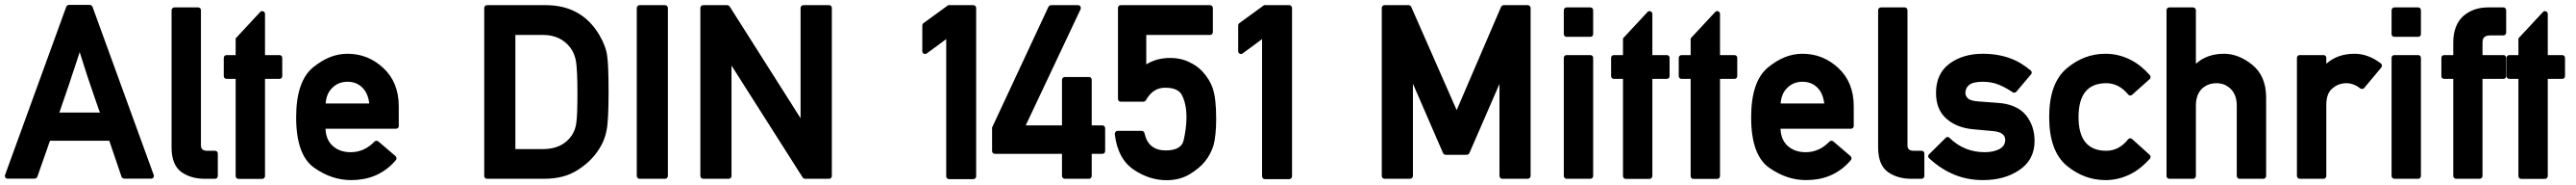

<svg xmlns="http://www.w3.org/2000/svg" viewBox="-26 -732 10581 758"><path d="M5.9 0Q-1 0 -4.2 -4.9Q-7.3 -9.8 -4.9 -16.1L246.1 -704.1Q247.1 -707.5 250.5 -709.7Q253.9 -711.9 257.3 -711.9H343.3Q346.2 -711.9 349.6 -709.7Q353 -707.5 354 -704.1L605 -16.1Q607.4 -9.8 604.2 -4.9Q601.1 0 594.2 0H484.9Q481.4 0 477.8 -2.4Q474.1 -4.9 473.1 -7.8L422.9 -155.3H179.2Q166.5 -119.1 153.3 -81.5Q140.1 -43.9 127.4 -7.8Q126.5 -4.9 122.8 -2.4Q119.1 0 116.2 0ZM384.3 -271Q377 -291.5 369.4 -313Q361.8 -334.5 355 -355L333 -419.4L314.9 -476.1L301.3 -518.6L286.1 -472.2L266.6 -413.6Q261.7 -399.4 256.6 -383.5Q251.5 -367.7 245.1 -350.1L217.8 -271Z M678.7 -689.9Q678.7 -694.8 682.1 -698.2Q685.5 -701.7 690.4 -701.7H787.6Q793 -701.7 796.1 -698.2Q799.3 -694.8 799.3 -689.9V-136.2Q799.3 -114.3 824.2 -114.3H856.9Q862.3 -114.3 865.5 -110.8Q868.7 -107.4 868.7 -102.5V-11.2Q868.7 -6.3 865.5 -2.9Q862.3 0.5 856.9 0.5H814.5Q758.3 0.5 718.8 -27.3Q678.7 -56.6 678.7 -127.9Z M953.6 1Q948.2 1 945.1 -2.4Q941.9 -5.9 941.9 -10.7V-408.7H904.8Q899.9 -408.7 896.5 -411.9Q893.1 -415 893.1 -420.4V-494.6Q893.1 -500 896.5 -503.2Q899.9 -506.3 904.8 -506.3H941.9V-574.7L1042.5 -682.6Q1047.9 -688.5 1055.2 -685.5Q1062.5 -682.6 1062.5 -674.3V-506.3H1121.6Q1126.5 -506.3 1129.9 -503.2Q1133.3 -500 1133.3 -494.6V-420.4Q1133.3 -415 1129.9 -411.9Q1126.5 -408.7 1121.6 -408.7H1062.5V-10.7Q1062.5 -5.9 1059.1 -2.4Q1055.7 1 1050.8 1Z M1611.8 -216.3Q1611.8 -210.9 1608.6 -207.8Q1605.5 -204.6 1600.6 -204.6H1311Q1312 -181.2 1319.3 -164.1Q1326.7 -147 1339.4 -135.3Q1368.2 -108.4 1414.6 -108.4Q1469.7 -108.4 1512.2 -151.9Q1515.6 -155.3 1520 -155.3Q1524.4 -155.3 1528.3 -152.3L1598.6 -92.3Q1602.1 -88.9 1602.5 -84.2Q1603 -79.6 1600.1 -76.2Q1581.1 -53.7 1559.6 -38.1Q1538.1 -22.5 1514.9 -12.7Q1491.7 -2.9 1466.8 1.5Q1441.9 5.9 1416.5 5.9Q1377 5.9 1339.6 -6.3Q1302.2 -18.6 1265.6 -43.9Q1190.4 -95.7 1190.4 -251Q1190.4 -397.9 1258.8 -455.1Q1293.5 -483.4 1328.6 -497.6Q1363.8 -511.7 1401.4 -511.7Q1485.8 -511.7 1548.8 -453.1Q1611.8 -394.5 1611.8 -296.4ZM1490.7 -308.1Q1485.4 -351.1 1461.4 -374Q1437.5 -397 1401.4 -397Q1362.8 -397 1337.9 -371.1Q1314.9 -349.1 1311.5 -308.1Z M1974.6 0.5Q1969.2 0.5 1966.1 -2.9Q1962.9 -6.3 1962.9 -11.2V-699.2Q1962.9 -704.1 1966.1 -707.5Q1969.2 -710.9 1974.6 -710.9H2215.3Q2362.3 -710.9 2435.1 -589.8Q2462.9 -542 2467.8 -503.4Q2473.6 -464.4 2473.6 -355Q2473.6 -237.3 2465.3 -197.3Q2461.4 -176.8 2453.6 -157.5Q2445.8 -138.2 2433.1 -118.7V-119.1Q2401.4 -69.3 2344.7 -34.2Q2290 0.5 2209 0.5ZM2090.8 -588.9V-121.1H2204.1Q2283.2 -121.1 2321.8 -176.3Q2337.4 -199.7 2340.8 -227.1Q2343.3 -242.7 2344.5 -273.4Q2345.7 -304.2 2345.7 -351.1Q2345.7 -397 2344.2 -428.5Q2342.8 -460 2340.3 -477.5Q2335 -511.7 2317.4 -535.6Q2277.3 -588.9 2204.1 -588.9Z M2601.1 0.5Q2596.2 0.5 2592.8 -2.9Q2589.4 -6.3 2589.4 -11.2V-699.2Q2589.4 -704.1 2592.8 -707.5Q2596.2 -710.9 2601.1 -710.9H2705.6Q2710.4 -710.9 2713.9 -707.5Q2717.3 -704.1 2717.3 -699.2V-11.2Q2717.3 -6.3 2713.9 -2.9Q2710.4 0.5 2705.6 0.5Z M2862.8 0.5Q2857.4 0.5 2854 -2.9Q2850.6 -6.3 2850.6 -11.2V-699.2Q2850.6 -704.1 2854 -707.5Q2857.4 -710.9 2862.8 -710.9H2961.4Q2963.4 -710.9 2966.8 -709Q2970.2 -707 2971.2 -705.1L3262.2 -247.6V-699.2Q3262.2 -704.1 3265.6 -707.5Q3269 -710.9 3274.4 -710.9H3378.9Q3384.3 -710.9 3387.5 -707.5Q3390.6 -704.1 3390.6 -699.2V-11.2Q3390.6 -6.3 3387.5 -2.9Q3384.3 0.5 3378.9 0.5H3280.3Q3277.8 0.5 3274.7 -1.5Q3271.5 -3.4 3270.5 -5.4L2978.5 -463.4V-11.2Q2978.5 -6.3 2975.3 -2.9Q2972.2 0.5 2966.8 0.5Z M3872.1 2Q3867.2 2 3863.8 -1.5Q3860.4 -4.9 3860.4 -9.8V-571.8Q3840.3 -557.1 3820.8 -542.5Q3801.3 -527.8 3781.2 -513.7Q3774.4 -508.8 3768.3 -512Q3762.2 -515.1 3762.2 -522.9V-627.9Q3762.2 -630.4 3763.7 -633.3Q3765.1 -636.2 3767.1 -637.2L3868.7 -710.9H3971.2Q3976.6 -710.9 3980 -707.5Q3983.4 -704.1 3983.4 -699.2V-9.8Q3983.4 -4.9 3980 -1.5Q3976.6 2 3971.2 2Z M4060.5 -101.6Q4055.7 -101.6 4052.2 -104.7Q4048.8 -107.9 4048.8 -113.3V-209.5L4280.3 -704.1Q4281.2 -706.5 4284.7 -708.7Q4288.1 -710.9 4291 -710.9H4400.9Q4408.2 -710.9 4411.4 -705.8Q4414.6 -700.7 4412.1 -693.8L4187 -218.3H4335.9V-404.8Q4335.9 -409.7 4339.4 -413.1Q4342.8 -416.5 4347.7 -416.5H4446.3Q4451.7 -416.5 4454.8 -413.1Q4458 -409.7 4458 -404.8V-218.3H4501.5Q4506.8 -218.3 4510 -214.8Q4513.2 -211.4 4513.2 -206.1V-113.3Q4513.2 -107.9 4510 -104.7Q4506.8 -101.6 4501.5 -101.6H4458V-11.2Q4458 -6.3 4454.8 -2.9Q4451.7 0.5 4446.3 0.5H4347.7Q4342.8 0.5 4339.4 -2.9Q4335.9 -6.3 4335.9 -11.2V-101.6Z M4577.6 -315.4Q4572.3 -315.4 4569.1 -318.6Q4565.9 -321.8 4565.9 -327.1V-699.2Q4565.9 -704.1 4569.1 -707.5Q4572.3 -710.9 4577.6 -710.9H4943.8Q4948.7 -710.9 4952.1 -707.5Q4955.6 -704.1 4955.6 -699.2V-600.6Q4955.6 -595.2 4952.1 -592Q4948.7 -588.9 4943.8 -588.9H4682.1V-468.3Q4725.1 -494.6 4780.3 -494.6Q4823.2 -494.6 4856.9 -478.5H4856.4Q4890.1 -463.4 4911.6 -440.4Q4942.4 -407.7 4955.6 -369.1L4955.1 -369.6Q4969.2 -330.1 4969.2 -244.1Q4969.2 -210.4 4966.3 -183.1Q4963.4 -155.8 4958.5 -137.2Q4953.1 -120.1 4944.6 -103.3Q4936 -86.4 4924.3 -71.8Q4902.3 -43.9 4861.8 -19Q4820.3 6.3 4765.6 6.3Q4694.8 6.3 4630.9 -36.6Q4564.5 -81.1 4552.7 -182.6Q4552.2 -188 4555.9 -191.9Q4559.6 -195.8 4564.9 -195.8H4663.6Q4667.5 -195.8 4670.7 -193.1Q4673.8 -190.4 4674.8 -186.5Q4689.9 -115.7 4762.2 -115.7Q4825.2 -115.7 4835.4 -156.2Q4840.8 -180.2 4844 -203.9Q4847.2 -227.5 4847.2 -251.5Q4847.2 -305.2 4829.1 -341.3Q4814 -372.6 4759.3 -372.6Q4709 -372.6 4680.7 -321.3Q4679.7 -319.3 4676.3 -317.4Q4672.9 -315.4 4670.4 -315.4Z M5169.4 2Q5164.6 2 5161.1 -1.5Q5157.7 -4.9 5157.7 -9.8V-571.8Q5137.7 -557.1 5118.2 -542.5Q5098.6 -527.8 5078.6 -513.7Q5071.8 -508.8 5065.7 -512Q5059.6 -515.1 5059.6 -522.9V-627.9Q5059.6 -630.4 5061 -633.3Q5062.5 -636.2 5064.5 -637.2L5166 -710.9H5268.6Q5273.9 -710.9 5277.3 -707.5Q5280.8 -704.1 5280.8 -699.2V-9.8Q5280.8 -4.9 5277.3 -1.5Q5273.9 2 5268.6 2Z M5661.1 0.5Q5655.8 0.5 5652.6 -2.9Q5649.4 -6.3 5649.4 -11.2V-699.2Q5649.4 -704.1 5652.6 -707.5Q5655.8 -710.9 5661.1 -710.9H5759.8Q5762.7 -710.9 5766.1 -708.7Q5769.5 -706.5 5770.5 -703.6L5957 -280.8L6139.2 -703.6Q6140.1 -706.5 6143.8 -708.7Q6147.5 -710.9 6149.9 -710.9H6248.5Q6253.9 -710.9 6257.3 -707.5Q6260.7 -704.1 6260.7 -699.2V-11.2Q6260.7 -6.3 6257.3 -2.9Q6253.9 0.5 6248.5 0.5H6144.5Q6139.2 0.5 6136 -2.9Q6132.8 -6.3 6132.8 -11.2V-388.2L6009.3 -105Q6008.3 -102.1 6004.9 -99.9Q6001.5 -97.7 5998.5 -97.7H5911.6Q5908.7 -97.7 5905.3 -99.9Q5901.9 -102.1 5900.9 -105L5777.3 -389.2V-11.2Q5777.3 -6.3 5773.9 -2.9Q5770.5 0.5 5765.1 0.5Z M6408.7 0.5Q6403.8 0.5 6400.4 -2.9Q6397 -6.3 6397 -11.2V-494.6Q6397 -500 6400.4 -503.2Q6403.8 -506.3 6408.7 -506.3H6505.9Q6511.2 -506.3 6514.4 -503.2Q6517.6 -500 6517.6 -494.6V-11.2Q6517.6 -6.3 6514.4 -2.9Q6511.2 0.5 6505.9 0.5ZM6408.7 -581.1Q6403.8 -581.1 6400.4 -584.2Q6397 -587.4 6397 -592.3V-689.9Q6397 -694.8 6400.4 -698.2Q6403.8 -701.7 6408.7 -701.7H6505.9Q6511.2 -701.7 6514.4 -698.2Q6517.6 -694.8 6517.6 -689.9V-592.3Q6517.6 -587.4 6514.4 -584.2Q6511.2 -581.1 6505.9 -581.1Z M6651.9 1Q6646.5 1 6643.3 -2.4Q6640.1 -5.9 6640.1 -10.7V-408.7H6603Q6598.1 -408.7 6594.7 -411.9Q6591.3 -415 6591.3 -420.4V-494.6Q6591.3 -500 6594.7 -503.2Q6598.1 -506.3 6603 -506.3H6640.1V-574.7L6740.7 -682.6Q6746.1 -688.5 6753.4 -685.5Q6760.7 -682.6 6760.7 -674.3V-506.3H6819.8Q6824.7 -506.3 6828.1 -503.2Q6831.5 -500 6831.5 -494.6V-420.4Q6831.5 -415 6828.1 -411.9Q6824.7 -408.7 6819.8 -408.7H6760.7V-10.7Q6760.7 -5.9 6757.3 -2.4Q6753.9 1 6749 1Z M6929.7 1Q6924.3 1 6921.1 -2.4Q6918 -5.9 6918 -10.7V-408.7H6880.9Q6876 -408.7 6872.6 -411.9Q6869.1 -415 6869.1 -420.4V-494.6Q6869.1 -500 6872.6 -503.2Q6876 -506.3 6880.9 -506.3H6918V-574.7L7018.6 -682.6Q7023.9 -688.5 7031.2 -685.5Q7038.6 -682.6 7038.6 -674.3V-506.3H7097.7Q7102.5 -506.3 7106 -503.2Q7109.4 -500 7109.4 -494.6V-420.4Q7109.4 -415 7106 -411.9Q7102.5 -408.7 7097.7 -408.7H7038.6V-10.7Q7038.6 -5.9 7035.2 -2.4Q7031.7 1 7026.9 1Z M7587.9 -216.3Q7587.9 -210.9 7584.7 -207.8Q7581.5 -204.6 7576.7 -204.6H7287.1Q7288.1 -181.2 7295.4 -164.1Q7302.7 -147 7315.4 -135.3Q7344.2 -108.4 7390.6 -108.4Q7445.8 -108.4 7488.3 -151.9Q7491.7 -155.3 7496.1 -155.3Q7500.5 -155.3 7504.4 -152.3L7574.7 -92.3Q7578.1 -88.9 7578.6 -84.2Q7579.1 -79.6 7576.2 -76.2Q7557.1 -53.7 7535.6 -38.1Q7514.2 -22.5 7491 -12.7Q7467.8 -2.9 7442.9 1.5Q7418 5.9 7392.6 5.9Q7353 5.9 7315.7 -6.3Q7278.3 -18.6 7241.7 -43.9Q7166.5 -95.7 7166.5 -251Q7166.5 -397.9 7234.9 -455.1Q7269.5 -483.4 7304.7 -497.6Q7339.8 -511.7 7377.4 -511.7Q7461.9 -511.7 7524.9 -453.1Q7587.9 -394.5 7587.9 -296.4ZM7466.8 -308.1Q7461.4 -351.1 7437.5 -374Q7413.6 -397 7377.4 -397Q7338.9 -397 7314 -371.1Q7291 -349.1 7287.6 -308.1Z M7688 -689.9Q7688 -694.8 7691.4 -698.2Q7694.8 -701.7 7699.7 -701.7H7796.9Q7802.2 -701.7 7805.4 -698.2Q7808.6 -694.8 7808.6 -689.9V-136.2Q7808.6 -114.3 7833.5 -114.3H7866.2Q7871.6 -114.3 7874.8 -110.8Q7877.9 -107.4 7877.9 -102.5V-11.2Q7877.9 -6.3 7874.8 -2.9Q7871.6 0.5 7866.2 0.5H7823.7Q7767.6 0.5 7728 -27.3Q7688 -56.6 7688 -127.9Z M7965.3 -167Q7968.8 -170.9 7973.4 -170.9Q7978 -170.9 7981.4 -167Q8041.5 -108.4 8126 -108.4Q8163.1 -108.4 8189 -122.6H8188.5Q8210 -135.3 8210 -158.7Q8210 -190.4 8161.1 -194.8L8075.7 -202.6Q8044.9 -205.6 8017.6 -216.1Q7990.2 -226.6 7969.2 -245.1Q7925.8 -282.7 7925.8 -351.1Q7925.8 -430.7 7981.9 -471.7Q8037.1 -511.7 8117.7 -511.7Q8150.4 -511.7 8178.2 -506.8Q8206.1 -502 8230.2 -493.2Q8254.4 -484.4 8275.1 -471.7Q8295.9 -459 8314.5 -443.4Q8318.4 -440.4 8318.8 -435.8Q8319.3 -431.2 8315.9 -427.2L8255.9 -356.4Q8252.9 -353 8248.5 -352.3Q8244.1 -351.6 8240.7 -354Q8212.9 -373 8183.6 -385Q8154.3 -397 8117.7 -397Q8076.2 -397 8060.5 -382.8Q8046.4 -370.6 8046.4 -350.1Q8046.4 -339.4 8056.6 -329.1Q8066.9 -318.8 8099.6 -316.4L8179.7 -310.5Q8218.3 -308.1 8248 -294.9Q8277.8 -281.7 8295.4 -259.8Q8330.6 -215.8 8330.6 -154.3Q8330.6 -76.7 8267.1 -34.7Q8207 5.9 8118.7 5.9Q8055.2 5.9 8000.5 -16.6Q7945.8 -39.1 7897.5 -83.5Q7893.6 -86.9 7893.6 -91.8Q7893.6 -96.7 7897.5 -100.1Z M8803.2 -97.7Q8806.6 -94.7 8806.9 -89.8Q8807.1 -85 8804.2 -81.5Q8787.1 -62.5 8767.3 -46.4Q8747.6 -30.3 8724.9 -18.8Q8702.1 -7.3 8676.3 -0.7Q8650.4 5.9 8621.6 5.9Q8534.2 5.9 8461.9 -53.7Q8390.6 -114.3 8390.6 -252.4Q8390.6 -390.6 8461.9 -451.2Q8533.2 -511.7 8621.6 -511.7Q8650.4 -511.7 8676.3 -505.1Q8702.1 -498.5 8725.1 -486.8Q8748 -475.1 8767.8 -459Q8787.6 -442.9 8804.2 -423.8Q8807.1 -420.4 8806.9 -415.5Q8806.6 -410.6 8803.2 -407.7L8731.4 -343.8Q8727.5 -340.3 8722.7 -340.8Q8717.8 -341.3 8714.8 -345.2Q8676.8 -391.1 8625 -391.1Q8511.2 -391.1 8511.2 -252.4Q8511.2 -114.3 8625 -114.3Q8677.2 -114.3 8714.4 -160.6Q8717.3 -164.6 8722.4 -165.3Q8727.5 -166 8731.4 -162.1Z M8883.8 0.5Q8878.9 0.5 8875.7 -2.9Q8872.6 -6.3 8872.6 -11.2V-689.9Q8872.6 -694.8 8875.7 -698.2Q8878.9 -701.7 8883.8 -701.7H8981.4Q8986.3 -701.7 8989.7 -698.2Q8993.2 -694.8 8993.2 -689.9V-470.7Q9038.6 -511.7 9108.9 -511.7Q9168.5 -511.7 9225.1 -466.3Q9281.7 -419.9 9281.7 -332.5V-11.2Q9281.7 -6.3 9278.6 -2.9Q9275.4 0.5 9270 0.5H9172.9Q9167.5 0.5 9164.3 -2.9Q9161.1 -6.3 9161.1 -11.2V-298.8Q9161.1 -342.8 9136.7 -367.2Q9112.8 -391.1 9077.6 -391.1Q9041.5 -391.1 9016.6 -367.2Q8993.2 -342.8 8993.2 -298.8V-11.2Q8993.2 -6.3 8989.7 -2.9Q8986.3 0.5 8981.4 0.5Z M9419.9 0.5Q9415 0.5 9411.6 -2.9Q9408.2 -6.3 9408.2 -11.2V-494.6Q9408.2 -500 9411.6 -503.2Q9415 -506.3 9419.9 -506.3H9517.1Q9522.5 -506.3 9525.6 -503.2Q9528.8 -500 9528.8 -494.6V-470.7Q9574.2 -511.7 9645 -511.7Q9700.7 -511.7 9752.9 -472.2Q9756.8 -469.2 9757.3 -464.4Q9757.8 -459.5 9754.9 -455.6L9684.6 -371.6Q9681.6 -368.2 9677 -367.7Q9672.4 -367.2 9668.5 -369.6Q9641.1 -391.1 9611.3 -391.1Q9578.6 -391.1 9553.7 -369.6Q9528.8 -349.6 9528.8 -301.8V-11.2Q9528.8 -6.3 9525.6 -2.9Q9522.5 0.5 9517.1 0.5Z M9808.6 0.5Q9803.7 0.5 9800.3 -2.9Q9796.9 -6.3 9796.9 -11.2V-494.6Q9796.9 -500 9800.3 -503.2Q9803.7 -506.3 9808.6 -506.3H9905.8Q9911.1 -506.3 9914.3 -503.2Q9917.5 -500 9917.5 -494.6V-11.2Q9917.5 -6.3 9914.3 -2.9Q9911.1 0.5 9905.8 0.5ZM9808.6 -581.1Q9803.7 -581.1 9800.3 -584.2Q9796.9 -587.4 9796.9 -592.3V-689.9Q9796.9 -694.8 9800.3 -698.2Q9803.7 -701.7 9808.6 -701.7H9905.8Q9911.1 -701.7 9914.3 -698.2Q9917.5 -694.8 9917.5 -689.9V-592.3Q9917.5 -587.4 9914.3 -584.2Q9911.1 -581.1 9905.8 -581.1Z M10062 0.5Q10056.6 0.5 10053.5 -2.9Q10050.3 -6.3 10050.3 -11.2V-408.7H10013.2Q10007.8 -408.7 10004.6 -411.9Q10001.5 -415 10001.5 -420.4V-494.6Q10001.5 -500 10004.6 -503.2Q10007.8 -506.3 10013.2 -506.3H10050.3V-558.6Q10050.3 -593.8 10061 -621.3Q10071.8 -648.9 10091.8 -666.5Q10132.8 -701.7 10193.4 -701.7H10255.9Q10261.2 -701.7 10264.4 -698.2Q10267.6 -694.8 10267.6 -689.9V-598.6Q10267.6 -593.8 10264.4 -590.3Q10261.2 -586.9 10255.9 -586.9H10201.2Q10170.4 -586.9 10170.4 -558.6V-506.3H10255.9Q10261.2 -506.3 10264.4 -503.2Q10267.6 -500 10267.6 -494.6V-420.4Q10267.6 -415 10264.4 -411.9Q10261.2 -408.7 10255.9 -408.7H10170.4V-11.2Q10170.4 -6.3 10167 -2.9Q10163.6 0.5 10158.7 0.5Z M10329.6 1Q10324.2 1 10321 -2.4Q10317.9 -5.9 10317.9 -10.7V-408.7H10280.8Q10275.9 -408.7 10272.5 -411.9Q10269 -415 10269 -420.4V-494.6Q10269 -500 10272.5 -503.2Q10275.9 -506.3 10280.8 -506.3H10317.9V-574.7L10418.5 -682.6Q10423.8 -688.5 10431.2 -685.5Q10438.5 -682.6 10438.5 -674.3V-506.3H10497.6Q10502.4 -506.3 10505.9 -503.2Q10509.3 -500 10509.3 -494.6V-420.4Q10509.3 -415 10505.9 -411.9Q10502.4 -408.7 10497.6 -408.7H10438.5V-10.7Q10438.5 -5.9 10435.1 -2.4Q10431.6 1 10426.8 1Z"/></svg>

Font: Alte DIN 1451 Mittelschrift
Style: Bold
Weight: 700
Designer: Peter Wiegel
Foundry: Peter Wiegel
Version: Version 1.003